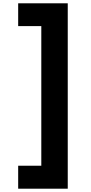

<svg xmlns="http://www.w3.org/2000/svg" viewBox="-20 -933 550 1162"><path d="M390 209H90V70H230V-775H90V-913H390Z"/></svg>

Font: Fz Poppins
Style: Bold
Weight: 700
Designer: Ninad Kale (Devanagari), Jonny Pinhorn (Latin)
Foundry: Indian Type Foundry
Version: Vit hóa bi Vntype.Com & FontZin.Com